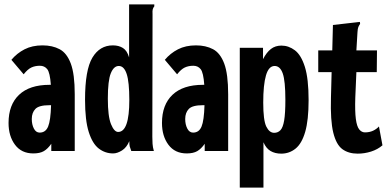

<svg xmlns="http://www.w3.org/2000/svg" viewBox="-20 -689 1790 876"><path d="M132 11Q78 11 48.5 -28.5Q19 -68 19 -128Q19 -211 67 -256.5Q115 -302 206 -302Q208 -302 212 -302Q208 -358 195.5 -373.5Q183 -389 162 -389Q140 -389 123 -381Q106 -373 88 -350L32 -416Q57 -446 92 -464Q127 -482 174 -482Q219 -482 252 -464.5Q285 -447 303 -399Q321 -351 321 -259V0H214V-33Q198 -10 180 0.5Q162 11 132 11ZM125 -146Q125 -121 134.5 -102.5Q144 -84 161 -84Q188 -84 199.5 -111.5Q211 -139 213 -209Q207 -209 205 -209Q158 -209 141.5 -192Q125 -175 125 -146Z M496 11Q460 11 431 -11Q402 -33 385 -86.5Q368 -140 368 -234Q368 -370 401.5 -426Q435 -482 495 -482Q522 -482 541 -470Q560 -458 569 -427V-669H684V-660Q679 -654 677 -647Q675 -640 676 -623L675 -65Q675 -49 676 -33Q677 -17 682 0H579Q574 -13 572 -20.5Q570 -28 570 -45Q558 -16 536.5 -2.5Q515 11 496 11ZM519 -87Q570 -87 570 -233Q570 -315 558 -351.5Q546 -388 522 -388Q499 -388 485.5 -354.5Q472 -321 472 -239Q472 -158 486.5 -122.5Q501 -87 519 -87Z M832 11Q778 11 748.5 -28.5Q719 -68 719 -128Q719 -211 767 -256.5Q815 -302 906 -302Q908 -302 912 -302Q908 -358 895.5 -373.5Q883 -389 862 -389Q840 -389 823 -381Q806 -373 788 -350L732 -416Q757 -446 792 -464Q827 -482 874 -482Q919 -482 952 -464.5Q985 -447 1003 -399Q1021 -351 1021 -259V0H914V-33Q898 -10 880 0.5Q862 11 832 11ZM825 -146Q825 -121 834.5 -102.5Q844 -84 861 -84Q888 -84 899.5 -111.5Q911 -139 913 -209Q907 -209 905 -209Q858 -209 841.5 -192Q825 -175 825 -146Z M1074 167V-471H1180V-419Q1196 -450 1216 -465.5Q1236 -481 1264 -481Q1297 -481 1325.5 -459.5Q1354 -438 1371 -384Q1388 -330 1388 -232Q1388 -141 1372.5 -87.5Q1357 -34 1328.5 -11Q1300 12 1263 12Q1235 12 1214.5 0Q1194 -12 1182 -40V167ZM1231 -83Q1248 -83 1259.5 -95Q1271 -107 1276.5 -139.5Q1282 -172 1282 -234Q1282 -320 1270 -354Q1258 -388 1233 -388Q1206 -388 1193.5 -345Q1181 -302 1181 -221Q1181 -140 1195 -111.5Q1209 -83 1231 -83Z M1612 12Q1570 12 1542 -8.5Q1514 -29 1500.5 -84Q1487 -139 1490 -243L1493 -360H1432V-459H1496L1499 -575L1613 -588L1622 -589L1623 -580Q1618 -573 1615 -566Q1612 -559 1611 -542L1606 -459H1700L1699 -360H1606L1601 -243Q1599 -181 1603.5 -146.5Q1608 -112 1619 -98.5Q1630 -85 1645 -85Q1666 -85 1682 -92.5Q1698 -100 1709 -112L1725 -26Q1703 -7 1673 2.5Q1643 12 1612 12Z"/></svg>

Font: Inconsolata ExtraCondensed Black
Style: Regular
Weight: 900
Width: 2
Monospace: yes
Designer: Raph Levien, Cyreal, Brenton Simpson
Foundry: Raph Levien, Cyreal, Google
Version: Version 3.001; ttfautohint (v1.8.2.53-6de2)